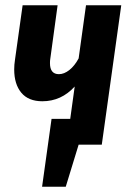

<svg xmlns="http://www.w3.org/2000/svg" viewBox="-20 -550 494 730"><path d="M441 -530 367 0H279L230 160H140L176 -98H247L264 -221Q213 -165 141 -165Q88 -165 61 -197.5Q34 -230 34 -286Q34 -304 37 -323L66 -530H199L171 -325Q170 -320 170 -310Q170 -268 204 -268Q224 -268 244 -284Q264 -300 279 -328L307 -530Z"/></svg>

Font: Fira Sans Extra Condensed SemiBold
Style: Italic
Weight: 600
Width: 3
Italic angle: -8°
Designer: Carrois Corporate & Edenspiekermann AG
Foundry: Carrois Corporate GbR & Edenspiekermann AG
Version: Version 4.203